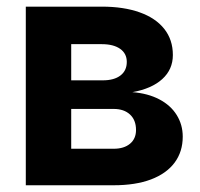

<svg xmlns="http://www.w3.org/2000/svg" viewBox="-20 -550 595 570"><path d="M56.6 -530.3H282.2Q347.2 -530.3 394.5 -513.4Q441.9 -496.6 467.5 -464.4Q493.2 -432.1 493.2 -386.7Q493.2 -343.8 461.7 -315.2Q430.2 -286.6 373 -276.4Q418.9 -272.9 452.9 -255.1Q486.8 -237.3 504.6 -208.5Q522.5 -179.7 522.5 -144.5Q522.5 -99.6 498.3 -67.1Q474.1 -34.7 428.2 -17.3Q382.3 0 317.4 0H56.6ZM383.8 -164.1Q383.8 -193.4 366 -210Q348.1 -226.6 317.4 -226.6H191.4V-108.4H317.4Q348.1 -108.4 366 -123.3Q383.8 -138.2 383.8 -164.1ZM356.4 -366.2Q356.4 -391.1 336.7 -405Q316.9 -418.9 282.2 -418.9H191.4V-311.5H285.2Q318.8 -311.5 337.6 -325.9Q356.4 -340.3 356.4 -366.2Z"/></svg>

Font: Pretendard
Style: Bold
Weight: 700
Designer: Base glyphs from Inter by Rasmus Andersson; Hangeul glyphs from Noto Sans CJK(Source Han Sans) by Jang Soo-young and Kan
Foundry: Kil Hyung-jin
Version: Version 1.309